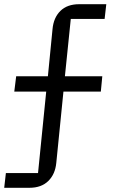

<svg xmlns="http://www.w3.org/2000/svg" viewBox="-20 -753 553 914"><path d="M0 141 8 71H161L200 -317H48L57 -390H208L230 -614Q235 -669 267.5 -701Q300 -733 357 -733H486L478 -663H317L289 -390H467L460 -317H282L248 22Q243 76 210 108.5Q177 141 120 141Z"/></svg>

Font: IBM Plex Sans JP
Style: Regular
Weight: 400
Designer: Mike Abbink; Paul van der Laan; Pieter van Rosmalen; Wujin Sim; Yejin Wi; Jinhee Kim; Boomi Park; Yona Kim; Kichan Ma
Foundry: Sandoll Inc.
Version: Version 1.001